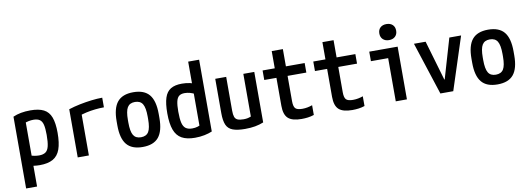

<svg xmlns="http://www.w3.org/2000/svg" viewBox="-69 -1205 5138 1865"><g transform="rotate(-10 2500.0 -272.5)"><path d="M64 -498Q135 -530 235 -530Q318 -530 367 -505Q416 -480 437.5 -423Q459 -366 459 -270Q459 -169 437 -107.5Q415 -46 365.5 -18Q316 10 235 10Q203 10 172.5 5.5Q142 1 117 -6L145 -103Q174 -93 198 -88.5Q222 -84 244 -84Q285 -84 308.5 -100.5Q332 -117 341.5 -157.5Q351 -198 351 -268Q351 -333 342 -369Q333 -405 310.5 -420Q288 -435 249 -435Q225 -435 201 -430Q177 -425 147 -413L172 -471V210H64Z M610 -475Q662 -492 721 -504Q780 -516 838 -523Q896 -530 945 -530V-435Q903 -435 857.5 -430Q812 -425 769.5 -415.5Q727 -406 693 -393L720 -444V0H610Z M1250 10Q1143 10 1093 -50.5Q1043 -111 1043 -240V-280Q1043 -409 1093 -469.5Q1143 -530 1250 -530Q1358 -530 1408 -469.5Q1458 -409 1458 -280V-240Q1458 -111 1408 -50.5Q1358 10 1250 10ZM1250 -86Q1303 -86 1325.5 -123Q1348 -160 1348 -248V-273Q1348 -360 1325.5 -397Q1303 -434 1250 -434Q1198 -434 1175.5 -397Q1153 -360 1153 -273V-248Q1153 -160 1175.5 -123Q1198 -86 1250 -86Z M1766 10Q1685 10 1635.5 -18Q1586 -46 1563.5 -107.5Q1541 -169 1541 -270Q1541 -366 1559.5 -423Q1578 -480 1619.5 -505Q1661 -530 1730 -530Q1772 -530 1810.5 -521.5Q1849 -513 1883 -495L1851 -404Q1818 -421 1792 -428Q1766 -435 1740 -435Q1706 -435 1686 -420Q1666 -405 1657.5 -368.5Q1649 -332 1649 -268Q1649 -198 1658.5 -158Q1668 -118 1691.5 -101Q1715 -84 1755 -84Q1784 -84 1808.5 -91.5Q1833 -99 1852 -112L1828 -59V-730H1936V-22Q1904 -8 1860 1Q1816 10 1766 10Z M2260 10Q2183 10 2138.5 -7Q2094 -24 2076 -65.5Q2058 -107 2058 -180V-520H2166V-186Q2166 -147 2174 -125Q2182 -103 2203 -94Q2224 -85 2261 -85Q2282 -85 2298 -88Q2314 -91 2332 -98Q2350 -105 2375 -118L2335 -50V-520H2443V-22Q2404 -6 2359.5 2Q2315 10 2260 10Z M2817 10Q2725 10 2685 -26.5Q2645 -63 2645 -150V-426H2525V-520H2645V-690H2755V-520H2940V-426H2755V-176Q2755 -124 2773 -105Q2791 -86 2841 -86Q2868 -86 2893 -91Q2918 -96 2940 -104V-8Q2910 2 2879.5 6Q2849 10 2817 10Z M3317 10Q3225 10 3185 -26.5Q3145 -63 3145 -150V-426H3025V-520H3145V-690H3255V-520H3440V-426H3255V-176Q3255 -124 3273 -105Q3291 -86 3341 -86Q3368 -86 3393 -91Q3418 -96 3440 -104V-8Q3410 2 3379.5 6Q3349 10 3317 10Z M3747 0V-426H3577V-520H3857V0ZM3787 -597Q3749 -597 3726.5 -618.5Q3704 -640 3704 -676Q3704 -713 3726.5 -734Q3749 -755 3787 -755Q3825 -755 3847.5 -734Q3870 -713 3870 -676Q3870 -640 3847.5 -618.5Q3825 -597 3787 -597Z M4187 0 4018 -520H4133L4248 -127H4252L4367 -520H4483L4314 0Z M4750 10Q4643 10 4593 -50.5Q4543 -111 4543 -240V-280Q4543 -409 4593 -469.5Q4643 -530 4750 -530Q4858 -530 4908 -469.5Q4958 -409 4958 -280V-240Q4958 -111 4908 -50.5Q4858 10 4750 10ZM4750 -86Q4803 -86 4825.5 -123Q4848 -160 4848 -248V-273Q4848 -360 4825.5 -397Q4803 -434 4750 -434Q4698 -434 4675.5 -397Q4653 -360 4653 -273V-248Q4653 -160 4675.5 -123Q4698 -86 4750 -86Z"/></g></svg>

Font: M PLUS Code Latin Medium
Style: Regular
Weight: 500
Designer: Coji Morishita
Foundry: UNDERFOREST DESIGN
Version: Version 1.002; ttfautohint (v1.8.3)